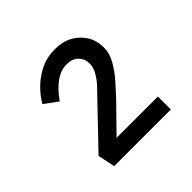

<svg xmlns="http://www.w3.org/2000/svg" viewBox="-105 -877 556 556"><g transform="rotate(-45 173.0 -598.5)"><path d="M67 -418 56 -471 169 -589Q182 -602 195.5 -616.5Q209 -631 218 -647Q227 -663 227 -678Q227 -698 214 -711Q201 -724 178 -724Q154 -724 131.5 -708Q109 -692 88 -662L47 -692Q61 -716 81.5 -735.5Q102 -755 127.5 -767Q153 -779 184 -779Q217 -779 240 -766Q263 -753 276 -731.5Q289 -710 289 -682Q289 -658 275.5 -634.5Q262 -611 244 -590.5Q226 -570 210 -553L119 -460L124 -471H299V-418Z"/></g></svg>

Font: Lexend Exa Light
Style: Regular
Weight: 300
Designer: Bonnie Shaver-Troup, Thomas Jockin
Foundry: Lexend
Version: Version 1.007